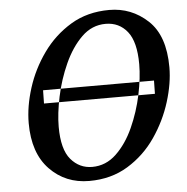

<svg xmlns="http://www.w3.org/2000/svg" viewBox="-52 -776 814 838"><g transform="rotate(-5 354.5 -357.0)"><path d="M138 -343 139 -401H625L624 -343ZM306 11Q402 11 475.5 -34Q549 -79 598 -150.5Q647 -222 672 -302.5Q697 -383 697 -453Q697 -592 625.5 -658.5Q554 -725 457 -725Q361 -725 288 -681Q215 -637 165 -567Q115 -497 89.5 -416.5Q64 -336 64 -263Q64 -132 133 -60.5Q202 11 306 11ZM324 -49Q268 -49 230.5 -93Q193 -137 193 -236Q193 -294 208.5 -367.5Q224 -441 255 -509.5Q286 -578 331 -622Q376 -666 436 -666Q495 -666 531 -621Q567 -576 567 -478Q567 -418 551.5 -344.5Q536 -271 505.5 -203.5Q475 -136 429.5 -92.5Q384 -49 324 -49Z"/></g></svg>

Font: Noto Serif SemiCondensed Semi
Style: Italic
Weight: 600
Width: 4
Italic angle: -12°
Designer: Monotype Design Team
Foundry: Monotype Imaging Inc.
Version: Version 1.901